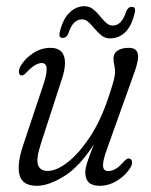

<svg xmlns="http://www.w3.org/2000/svg" viewBox="-20 -592 486 620"><path d="M399.5 -79Q406 -77 406.5 -68.5Q407 -60 401 -50.5Q385.5 -25.5 358.5 -8.8Q331.5 8 301.5 8Q255.5 8 255.5 -35Q255.5 -49 261.8 -68Q268 -87 283 -125.5Q236.5 -53.5 186.8 -22.8Q137 8 99 8Q52 8 43 -27.2Q34 -62.5 55.5 -125.5L121 -321.5Q143 -388.5 115 -388.5Q94 -388.5 67 -359.5Q54.5 -345.5 47.5 -349Q41.5 -351 41 -359.2Q40.5 -367.5 46.5 -379Q61 -403.5 87.2 -420.5Q113.5 -437.5 142.5 -437.5Q177 -437.5 186.2 -411.8Q195.5 -386 181 -340.5L112 -128Q96 -79 102.8 -59.5Q109.5 -40 134 -40Q162.5 -40 198.8 -68.2Q235 -96.5 270 -149.2Q305 -202 329.5 -275.5Q343.5 -317 347.5 -333.2Q351.5 -349.5 351.5 -359Q351.5 -372 349 -382Q346.5 -392 346.5 -403.5Q346.5 -420 360 -428.8Q373.5 -437.5 396 -437.5Q420.5 -437.5 425 -418.5Q429.5 -399.5 412.5 -354L324.5 -108Q311.5 -72 312.8 -55.8Q314 -39.5 329.5 -39.5Q340.5 -39.5 352.5 -46Q364.5 -52.5 381.5 -72Q392.5 -83.5 399.5 -79ZM335.5 -468Q320 -468 308.2 -477.2Q296.5 -486.5 286.2 -498.8Q276 -511 266.2 -520.2Q256.5 -529.5 245 -529.5Q215 -529.5 201 -484.5Q195 -469.5 182 -469.5Q168 -469.5 173.5 -490.5Q183.5 -531.5 205 -551.8Q226.5 -572 252.5 -572Q268 -572 280 -562.8Q292 -553.5 302 -541Q312 -528.5 322 -519Q332 -509.5 344 -509.5Q373.5 -509.5 387.5 -555Q393.5 -570 406 -570Q420.5 -570 414.5 -548Q404 -505.5 383.2 -486.8Q362.5 -468 335.5 -468Z"/></svg>

Font: Fraunces 144pt S100 Light
Style: Italic
Weight: 300
Italic angle: -16°
Version: Version 1.000; ttfautohint (v1.8.3)